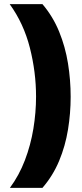

<svg xmlns="http://www.w3.org/2000/svg" viewBox="-20 -754 399 932"><path d="M323 -284Q323 -204 310 -124.5Q297 -45 267 27Q237 99 186 158H28Q73 97 101 23.5Q129 -50 142 -129Q155 -208 155 -285Q155 -404 125 -522Q95 -640 27 -734H186Q237 -674 267 -600.5Q297 -527 310 -446.5Q323 -366 323 -284Z"/></svg>

Font: Noto Sans Lao Black
Style: Regular
Weight: 900
Designer: Monotype Design Team
Foundry: Monotype Imaging Inc.
Version: Version 2.003; ttfautohint (v1.8.4.7-5d5b)